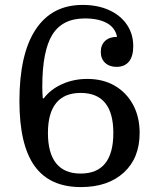

<svg xmlns="http://www.w3.org/2000/svg" viewBox="-20 -751 643 781"><path d="M154 -351H158Q186 -388 233 -409Q280 -430 335 -430Q399 -430 446.5 -402.5Q494 -375 521 -325.5Q548 -276 548 -210Q548 -108 483.5 -49Q419 10 309 10Q182 10 120.5 -76Q59 -162 59 -340Q59 -531 125 -631Q191 -731 316 -731Q377 -731 423.5 -710Q470 -689 496 -651Q522 -613 522 -563Q522 -522 504.5 -500.5Q487 -479 454 -479Q425 -479 407.5 -495.5Q390 -512 390 -540Q390 -568 407.5 -584.5Q425 -601 456 -601Q449 -638 415 -657Q381 -676 325 -676Q234 -676 193 -610Q152 -544 152 -398Q152 -384 152.5 -374Q153 -364 154 -351ZM441 -210Q441 -373 308 -373Q242 -373 208.5 -332Q175 -291 175 -210Q175 -128 208.5 -86.5Q242 -45 308 -45Q441 -45 441 -210Z"/></svg>

Font: Domine
Style: Regular
Weight: 400
Designer: Pablo Impallari, Rodrigo Fuenzalida, Brenda Gallo
Foundry: Pablo Impallari, Rodrigo Fuenzalida, Brenda Gallo
Version: Version 2.000;September 19, 2022;FontCreator 14.0.0.2877 64-